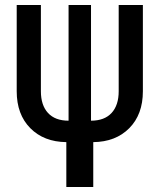

<svg xmlns="http://www.w3.org/2000/svg" viewBox="-20 -570 640 770"><path d="M246 180V0Q156 -1 101.5 -56Q47 -111 47 -204V-550H144V-204Q144 -148 172.5 -117Q201 -86 255 -86V-550H345V-86Q399 -86 427.5 -117Q456 -148 456 -204V-550H553V-204Q553 -111 498.5 -56Q444 -1 354 0V180Z"/></svg>

Font: JetBrains Mono NL SemiBold
Style: Regular
Weight: 600
Designer: Philipp Nurullin, Konstantin Bulenkov
Foundry: JetBrains
Version: Version 2.304; ttfautohint (v1.8.4.7-5d5b)